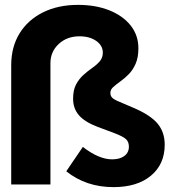

<svg xmlns="http://www.w3.org/2000/svg" viewBox="-20 -757 708 788"><path d="M446 11Q333 11 252 -54L320 -154Q386 -103 440 -103Q472 -103 490.5 -117Q509 -131 509 -155Q509 -175 497 -186Q485 -197 451 -210L379 -237Q327 -257 303.5 -284.5Q280 -312 280 -352Q280 -388 292.5 -411Q305 -434 323 -450Q341 -466 359 -478.5Q377 -491 389.5 -505.5Q402 -520 402 -541Q402 -570 375 -589Q348 -608 306 -608Q255 -608 221 -576.5Q187 -545 187 -498V0H26V-489Q26 -564 60 -619.5Q94 -675 156 -706Q218 -737 300 -737Q373 -737 429 -714.5Q485 -692 516.5 -652Q548 -612 548 -559Q548 -521 536.5 -495Q525 -469 508 -452Q491 -435 473.5 -422.5Q456 -410 444.5 -399.5Q433 -389 433 -376Q433 -364 440 -356.5Q447 -349 466 -341L529 -314Q597 -285 626.5 -250Q656 -215 656 -163Q656 -83 599.5 -36Q543 11 446 11Z"/></svg>

Font: Red Hat Text VF
Style: Regular
Weight: 400
Designer: Pentagram, MCKL
Foundry: Pentagram, MCKL
Version: Version 1.023